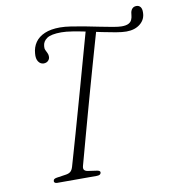

<svg xmlns="http://www.w3.org/2000/svg" viewBox="-83 -821 813 894"><g transform="rotate(-10 323.5 -373.5)"><path d="M253.5 -710.5Q276 -710.5 306.8 -705.8Q337.5 -701 372 -694.5Q406.5 -688 439 -681.2Q471.5 -674.5 497.8 -670Q524 -665.5 538 -665.5Q559.5 -665.5 571 -671.8Q582.5 -678 586.5 -689Q590.5 -698.5 591 -706.8Q591.5 -715 593 -722Q595.5 -733.5 602.5 -740.2Q609.5 -747 621.5 -747Q633 -747 640 -738.5Q647 -730 646.5 -712.5Q646.5 -679.5 621.2 -658.8Q596 -638 555.5 -638Q536 -638 506.5 -643Q477 -648 442.8 -655.2Q408.5 -662.5 373.8 -669.8Q339 -677 308.2 -682Q277.5 -687 256 -687Q207 -687 187.2 -673.2Q167.5 -659.5 166 -637.5Q164.5 -627 168.2 -618.8Q172 -610.5 176 -602.5Q180 -594.5 179.5 -585Q179.5 -574.5 171.5 -566.5Q163.5 -558.5 150 -558.5Q134.5 -559 125.2 -573Q116 -587 118.5 -611Q120.5 -640.5 136 -663Q151.5 -685.5 180.8 -698Q210 -710.5 253.5 -710.5ZM247 -56Q244 -43.5 248.8 -37.8Q253.5 -32 264.5 -30L309.5 -23.5Q324.5 -20.5 322.5 -11.5Q321.5 -5.5 316.5 -2.8Q311.5 0 302.5 0H115.5Q108 0 104.2 -3.2Q100.5 -6.5 101 -11Q101.5 -17.5 106.5 -20.5Q111.5 -23.5 120 -24.5L160.5 -30.5Q175.5 -32.5 183.8 -39.5Q192 -46.5 196.5 -62Q203 -85 214.2 -123.5Q225.5 -162 239.2 -210.8Q253 -259.5 268.2 -313.8Q283.5 -368 298.8 -422.8Q314 -477.5 328 -527.8Q342 -578 353.5 -619.2Q365 -660.5 372.5 -687L420.5 -677.5Q412.5 -650 400.5 -608Q388.5 -566 374 -515Q359.5 -464 344.2 -409.2Q329 -354.5 314 -300.5Q299 -246.5 286 -198.8Q273 -151 262.8 -113.8Q252.5 -76.5 247 -56Z"/></g></svg>

Font: Fraunces 72pt Soft Wonky ExtraLight
Style: Italic
Weight: 250
Italic angle: -16°
Version: Version 1.000;[b76b70a41]